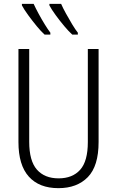

<svg xmlns="http://www.w3.org/2000/svg" viewBox="-20 -969 609 999"><path d="M493 -230Q493 -105 437 -47.5Q381 10 284 10Q184 10 130 -50Q76 -110 76 -230V-714H132V-231Q132 -132 172 -86.5Q212 -41 285 -41Q357 -41 397 -85.5Q437 -130 437 -230V-714H493ZM298 -949Q307 -928 323 -899Q339 -870 355.5 -842.5Q372 -815 385 -799V-789H356Q338 -805 314.5 -833Q291 -861 269.5 -890.5Q248 -920 237 -941V-949ZM155 -949Q166 -925 181.5 -896.5Q197 -868 213 -842Q229 -816 242 -799V-789H212Q194 -805 171 -833Q148 -861 126.5 -890.5Q105 -920 94 -941V-949Z"/></svg>

Font: Noto Sans Condensed Light
Style: Regular
Weight: 300
Width: 3
Designer: Monotype Design Team
Foundry: Monotype Imaging Inc.
Version: Version 2.013; ttfautohint (v1.8.4.7-5d5b)